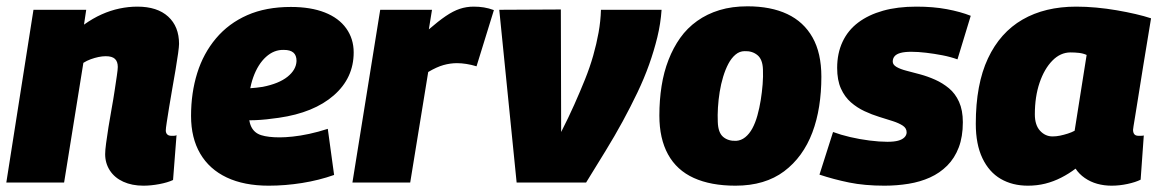

<svg xmlns="http://www.w3.org/2000/svg" viewBox="-22 -578 3674 608"><path d="M84 -547H251L244 -500Q272 -520 300 -532.5Q328 -545 356.5 -551Q385 -557 413 -557Q476 -557 510.5 -525.5Q545 -494 545 -439Q545 -431 542 -409Q539 -387 534 -357.5Q529 -328 523.5 -297Q518 -266 513.5 -238Q509 -210 506 -190.5Q503 -171 503 -165Q503 -157 507.5 -152.5Q512 -148 520 -148Q524 -148 529 -148Q534 -148 537 -150L526 -8Q509 0 482.5 5Q456 10 432 10Q396 10 368.5 -2.5Q341 -15 326 -38Q311 -61 311 -90Q311 -102 314 -124.5Q317 -147 321.5 -175.5Q326 -204 331.5 -234Q337 -264 341 -291Q345 -318 348 -338Q351 -358 351 -366Q351 -383 342 -391.5Q333 -400 313 -400Q302 -400 290 -397.5Q278 -395 265.5 -390.5Q253 -386 242 -379L181 0H-2Z M732 -299Q748 -297 769.5 -298.5Q791 -300 810 -303Q861 -313 888.5 -335Q916 -357 917 -385Q917 -403 907 -411.5Q897 -420 877 -420Q846 -421 820.5 -398Q795 -375 780 -333.5Q765 -292 765 -234Q764 -197 773.5 -177Q783 -157 805 -150Q827 -143 864 -143Q881 -143 905 -145.5Q929 -148 957 -154Q985 -160 1016 -170L1036 -24Q988 -7 934.5 1.5Q881 10 829 10Q751 10 696 -16Q641 -42 612 -91.5Q583 -141 583 -211Q583 -284 602.5 -346.5Q622 -409 662 -456.5Q702 -504 761 -530Q820 -556 899 -556Q962 -556 1006.5 -538.5Q1051 -521 1074.5 -488Q1098 -455 1098 -412Q1098 -331 1035 -276Q972 -221 861 -205Q821 -199 787 -197.5Q753 -196 721 -200Z M1346 -547 1336 -485Q1366 -511 1389.5 -527Q1413 -543 1434 -550Q1455 -557 1478 -557Q1495 -557 1510.5 -554.5Q1526 -552 1542 -546L1487 -368Q1471 -373 1455 -375.5Q1439 -378 1425 -378Q1404 -378 1382.5 -372Q1361 -366 1334 -350L1277 0H1094L1182 -547Z M1834 0H1614L1559 -547L1754 -548L1755 -160Q1778 -205 1796.5 -246.5Q1815 -288 1830.5 -326.5Q1846 -365 1856.5 -402Q1867 -439 1873.5 -475Q1880 -511 1881 -547H2073Q2070 -503 2059.5 -460Q2049 -417 2033.5 -373.5Q2018 -330 1996.5 -285Q1975 -240 1950 -194Q1925 -148 1895.5 -100Q1866 -52 1834 0Z M2307 10Q2229 10 2175 -14.5Q2121 -39 2093.5 -89Q2066 -139 2066 -212Q2066 -261 2073 -305.5Q2080 -350 2095 -388.5Q2110 -427 2132 -458Q2154 -489 2185.5 -511.5Q2217 -534 2256.5 -546Q2296 -558 2345 -558Q2419 -558 2471 -533.5Q2523 -509 2551 -459.5Q2579 -410 2579 -335Q2579 -286 2572 -241.5Q2565 -197 2550.5 -158.5Q2536 -120 2513.5 -89Q2491 -58 2461 -35.5Q2431 -13 2392.5 -1.5Q2354 10 2307 10ZM2309 -132Q2325 -133 2338 -143.5Q2351 -154 2360.5 -171.5Q2370 -189 2376.5 -212.5Q2383 -236 2387 -261Q2391 -286 2393 -311Q2395 -336 2394 -358Q2393 -390 2376.5 -403.5Q2360 -417 2336 -416Q2320 -416 2307 -405Q2294 -394 2284.5 -376Q2275 -358 2268 -335Q2261 -312 2257 -287Q2253 -262 2251.5 -237.5Q2250 -213 2251 -192Q2252 -158 2268 -144.5Q2284 -131 2309 -132Z M2573 -25 2616 -160Q2640 -151 2670 -144Q2700 -137 2731.5 -133Q2763 -129 2788 -129Q2809 -129 2822 -132.5Q2835 -136 2842 -143Q2849 -150 2849 -159Q2849 -172 2837 -180Q2825 -188 2805 -194.5Q2785 -201 2762 -208Q2739 -215 2715.5 -226Q2692 -237 2672.5 -254Q2653 -271 2641 -297.5Q2629 -324 2629 -363Q2629 -409 2646 -445.5Q2663 -482 2695.5 -506.5Q2728 -531 2774 -544Q2820 -557 2880 -557Q2933 -557 2976 -549Q3019 -541 3052 -528L3010 -390Q2988 -398 2962 -403Q2936 -408 2910.5 -411Q2885 -414 2864 -414Q2843 -414 2830 -410.5Q2817 -407 2811 -400Q2805 -393 2805 -383Q2805 -373 2817 -366Q2829 -359 2848.5 -354Q2868 -349 2892 -342.5Q2916 -336 2939.5 -325.5Q2963 -315 2983 -298.5Q3003 -282 3015 -255.5Q3027 -229 3027 -191Q3027 -145 3014 -111Q3001 -77 2977.5 -53.5Q2954 -30 2923 -16Q2892 -2 2855 4Q2818 10 2779 10Q2716 10 2667 0Q2618 -10 2573 -25Z M3498 10Q3474 10 3452.5 4Q3431 -2 3413 -14.5Q3395 -27 3384 -44Q3363 -28 3338.5 -15.5Q3314 -3 3288 3.5Q3262 10 3233 10Q3184 10 3147 -11.5Q3110 -33 3089 -77Q3068 -121 3068 -186Q3068 -311 3106.5 -393Q3145 -475 3216 -516Q3287 -557 3386 -557Q3417 -557 3449.5 -554Q3482 -551 3514 -545.5Q3546 -540 3574 -533.5Q3602 -527 3623 -520Q3608 -430 3598 -368Q3588 -306 3582 -268Q3576 -230 3572.5 -209Q3569 -188 3567.5 -178.5Q3566 -169 3566 -167Q3566 -158 3570 -153Q3574 -148 3583 -148Q3587 -148 3591.5 -148Q3596 -148 3600 -149L3590 -9Q3574 -1 3548.5 4.5Q3523 10 3498 10ZM3381 -164 3419 -404Q3408 -409 3395 -410.5Q3382 -412 3368 -412Q3336 -412 3310.5 -386Q3285 -360 3270 -316Q3255 -272 3255 -216Q3255 -182 3271.5 -164Q3288 -146 3311 -146Q3323 -146 3335 -148.5Q3347 -151 3359.5 -155Q3372 -159 3381 -164Z"/></svg>

Font: Georama ExtraCondensed Thin ExtraBold
Style: Italic
Weight: 800
Italic angle: -9°
Version: Version 1.001